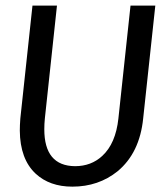

<svg xmlns="http://www.w3.org/2000/svg" viewBox="-20 -660 610 696"><path d="M499 -230.5Q486.3 -105.5 406.2 -39.1Q336.9 16.6 242.2 16.6Q160.2 16.6 109.4 -30.3Q52.7 -83 51.8 -186.5Q51.8 -206.1 53.7 -230.5L97.7 -639.6H186.5L142.6 -230.5Q140.6 -210.9 140.6 -191.4Q140.6 -58.6 252 -57.6Q310.5 -57.6 350.6 -94.7Q399.4 -139.6 409.2 -230.5L453.1 -639.6H543Z"/></svg>

Font: Puritan
Style: Italic
Weight: 400
Version: 2.0a